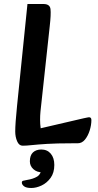

<svg xmlns="http://www.w3.org/2000/svg" viewBox="-20 -715 490 958"><path d="M93 12Q75 12 65.5 -10Q56 -32 56 -59Q56 -98 65 -186L117 -695H197Q229 -695 232 -669.5Q235 -644 228 -583L182 -159Q180 -138 180 -117Q180 -96 183 -75L398 -125Q409 -127 415 -128.5Q421 -130 424 -130Q436 -130 436 -116Q436 -91 427.5 -64Q419 -37 404 -18.5Q389 0 367 0H337Q262 0 214.5 3Q167 6 139 9Q111 12 93 12ZM89 196Q89 189 95 187Q101 185 114 183Q146 178 165.5 166Q185 154 189 120L192 145Q164 145 146.5 129Q129 113 129 90Q129 60 144.5 45.5Q160 31 186 31Q216 31 233.5 52Q251 73 251 108Q251 147 232.5 172.5Q214 198 187.5 210.5Q161 223 136 223Q111 223 100 214.5Q89 206 89 196Z"/></svg>

Font: Alkatra
Style: Regular
Weight: 400
Designer: Suman Bhandary
Version: Version 1.100;gftools[0.9.22]